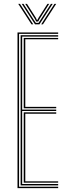

<svg xmlns="http://www.w3.org/2000/svg" viewBox="-20 -967 354 987"><path d="M70 0V-800H279V-793H78V-7H279V0ZM102 -28V-389.5H269V-382.5H110V-35H279V-28ZM86 -14V-786H279V-779H94V-403.5H269V-396.5H94V-21H279V-14ZM102 -410.5V-772H279V-765H110V-417.5H269V-410.5ZM73.8 -947H82.8L150.8 -842H141.8ZM91.8 -947H100.8L154 -864.5L164.2 -849.5H178.2L188.2 -864.5L241.8 -947H250.8L182.8 -842H159.8ZM109.8 -947H118.8L165.5 -873.8L168.2 -866H174.2L177 -873.8L223.8 -947H232.8L183.2 -869.2L176.2 -856.2H166.2L159.5 -869.2ZM259.8 -947H268.8L200.8 -842H191.8Z"/></svg>

Font: Big Shoulders Inline Text Thin
Style: Regular
Weight: 100
Designer: Patric King
Foundry: XO Type Co
Version: Version 2.002